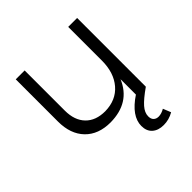

<svg xmlns="http://www.w3.org/2000/svg" viewBox="-195 -672 1035 1035"><g transform="rotate(-45 322.5 -154.5)"><path d="M547.9 0Q492.7 38.6 468.3 66.4Q443.8 94.2 443.8 122.1Q443.8 142.6 454.6 152.8Q465.3 163.1 482.9 163.1Q504.4 163.1 528.8 148.9L546.9 193.8Q510.7 214.8 470.2 214.8Q429.2 214.8 405 193.4Q380.9 171.9 380.9 132.8Q380.9 58.1 480 -7.8V-125Q427.2 0.5 277.8 2Q185.1 2 132.6 -52.5Q80.1 -106.9 80.1 -202.1V-523.9H147.9V-217.8Q147.9 -143.6 188 -102.3Q228 -61 299.8 -61Q383.8 -62.5 431.9 -118.7Q480 -174.8 480 -267.1V-523.9H547.9Z"/></g></svg>

Font: Montserrat arm Light
Style: Regular
Weight: 300
Designer: Julieta Ulanovsky
Foundry: Julieta Ulanovsky
Version: Version 6.000;PS 006.000;hotconv 1.0.88;makeotf.lib2.5.64775